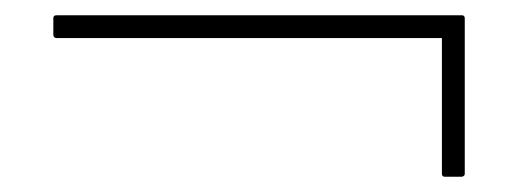

<svg xmlns="http://www.w3.org/2000/svg" viewBox="-20 -334 680 252"><path d="M564 -102Q562 -102 561 -103Q560 -104 560 -106V-284H55Q52 -284 51 -285.5Q50 -287 50 -288V-310Q50 -312 51 -313Q52 -314 55 -314H586Q588 -314 589 -313Q590 -312 590 -310V-106Q590 -104 588.5 -103Q587 -102 586 -102Z"/></svg>

Font: Glory Thin Thin
Style: Regular
Weight: 250
Version: Version 1.011